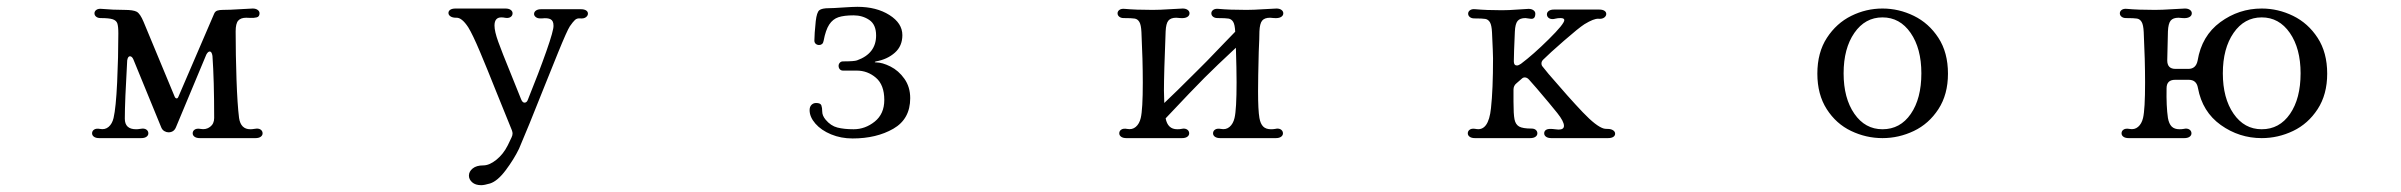

<svg xmlns="http://www.w3.org/2000/svg" viewBox="-20 -405 7040 563"><path d="M278 -379Q312 -376 345 -376Q371 -376 381 -370.5Q391 -365 401 -341L492 -122Q494 -117 497.5 -116.5Q501 -116 503 -121L608 -365Q611 -372 617.5 -374Q624 -376 633 -376Q653 -376 683.5 -378Q714 -380 721 -380Q730 -380 735.5 -376Q741 -372 741 -366Q741 -356 732.5 -354Q724 -352 714.5 -352.5Q705 -353 702 -353Q686 -353 678.5 -344.5Q671 -336 671 -313Q671 -245 673.5 -172Q676 -99 681 -59Q686 -26 714 -26Q720 -26 725 -27Q730 -28 733 -28Q741 -28 745.5 -24Q750 -20 750 -14Q750 -8 744.5 -4Q739 0 729 0H566Q556 0 550.5 -4Q545 -8 545 -14Q545 -21 551 -25Q557 -29 568 -27Q584 -24 596 -33Q608 -42 608 -59Q608 -171 603 -241Q601 -254 595 -254Q590 -254 585 -245L496 -32Q490 -17 474 -17Q468 -17 462 -20.5Q456 -24 453 -31L371 -231Q367 -240 361 -240Q355 -240 353 -228Q346 -107 346 -57Q346 -26 379 -26Q385 -26 390 -27Q395 -28 398 -28Q406 -28 410.5 -24Q415 -20 415 -14Q415 -8 409.5 -4Q404 0 394 0H271Q261 0 255.5 -4Q250 -8 250 -14Q250 -21 256 -25Q262 -29 273 -27Q288 -24 298.5 -33Q309 -42 313 -59Q320 -89 323.5 -163.5Q327 -238 327 -307Q327 -328 324 -336.5Q321 -345 310.5 -348.5Q300 -352 275 -352Q267 -352 262 -356Q257 -360 257 -366Q257 -372 262.5 -376Q268 -380 278 -379Z M1462 -380Q1472 -380 1477.5 -376Q1483 -372 1483 -366Q1483 -359 1477 -355Q1471 -351 1460 -353Q1456 -354 1450 -354Q1430 -354 1430 -330Q1430 -313 1441 -282.5Q1452 -252 1477 -191L1508 -114Q1512 -104 1518 -104Q1525 -104 1528 -113Q1560 -192 1582 -254.5Q1604 -317 1603 -330Q1603 -344 1594.5 -348.5Q1586 -353 1569 -351H1564Q1556 -351 1551 -355Q1546 -359 1546 -364Q1546 -370 1551.5 -374Q1557 -378 1567 -378H1683Q1693 -378 1698.5 -374.5Q1704 -371 1704 -365Q1704 -359 1698 -354.5Q1692 -350 1681 -351Q1672 -352 1666 -346.5Q1660 -341 1651 -328Q1643 -316 1616.5 -251Q1590 -186 1579 -158Q1525 -22 1502 31Q1487 62 1463 94Q1439 126 1417 133Q1400 138 1391 138Q1374 138 1364.5 129.5Q1355 121 1355 110Q1355 98 1366 89Q1377 80 1397 80Q1415 80 1435.5 63.5Q1456 47 1469 21L1480 -2Q1483 -8 1483 -14Q1483 -17 1481 -23L1434 -139Q1409 -202 1387.5 -253Q1366 -304 1353 -325Q1334 -354 1318 -353H1317Q1307 -353 1301 -357Q1295 -361 1295 -367Q1295 -373 1300.5 -376.5Q1306 -380 1316 -380Z M2354 -82Q2354 -92 2359.5 -97.5Q2365 -103 2373 -103Q2386 -103 2388.5 -96Q2391 -89 2391 -78Q2391 -66 2401 -54Q2416 -36 2435.5 -31Q2455 -26 2483 -26Q2517 -26 2545 -48.5Q2573 -71 2573 -112Q2573 -156 2548.5 -177Q2524 -198 2492 -198H2452Q2446 -198 2442.5 -202Q2439 -206 2439 -212Q2439 -217 2442.5 -221Q2446 -225 2452 -225Q2485 -225 2493 -228Q2549 -248 2549 -301Q2549 -333 2529 -346.5Q2509 -360 2483 -360Q2455 -360 2438.5 -354.5Q2422 -349 2411.5 -333Q2401 -317 2395 -285Q2394 -279 2390.5 -276Q2387 -273 2382 -273Q2376 -273 2372 -276.5Q2368 -280 2368 -286Q2368 -304 2372 -343Q2375 -369 2382.5 -375Q2390 -381 2411 -381Q2423 -381 2451 -383Q2481 -385 2494 -385Q2550 -385 2588 -361Q2626 -337 2626 -302Q2626 -270 2604 -250.5Q2582 -231 2549 -225Q2545 -224 2545 -223Q2545 -222 2549 -222Q2567 -222 2591 -210Q2615 -198 2632 -174Q2649 -150 2649 -117Q2649 -56 2599.5 -27.5Q2550 1 2480 1Q2446 1 2417 -11Q2388 -23 2371 -42.5Q2354 -62 2354 -82Z M3725 -28Q3733 -28 3737.5 -24Q3742 -20 3742 -14Q3742 -8 3736.5 -4Q3731 0 3721 0H3638H3558Q3548 0 3542.5 -4Q3537 -8 3537 -14Q3537 -21 3543 -25Q3549 -29 3560 -27Q3575 -24 3585.5 -33Q3596 -42 3600 -59Q3606 -84 3606 -164Q3606 -201 3604 -265Q3546 -211 3512 -177Q3478 -143 3398 -58Q3404 -26 3432 -26Q3440 -26 3444 -27L3450 -28Q3458 -28 3462.5 -24Q3467 -20 3467 -14Q3467 -8 3461.5 -4Q3456 0 3446 0H3363H3283Q3273 0 3267.5 -4Q3262 -8 3262 -14Q3262 -21 3268 -25Q3274 -29 3285 -27Q3300 -24 3310.5 -33Q3321 -42 3325 -59Q3331 -84 3331 -163Q3331 -229 3327 -311Q3326 -332 3321 -340.5Q3316 -349 3307.5 -350.5Q3299 -352 3275 -352Q3267 -352 3262 -356Q3257 -360 3257 -366Q3257 -372 3262.5 -376Q3268 -380 3278 -379Q3310 -376 3360 -376Q3380 -376 3410.5 -378Q3441 -380 3448 -380Q3457 -380 3462.5 -376Q3468 -372 3468 -366Q3468 -359 3461 -355Q3454 -351 3441 -352L3429 -353Q3413 -353 3406 -344.5Q3399 -336 3398 -313Q3393 -188 3393 -140L3394 -103Q3424 -131 3490 -197Q3507 -213 3571 -280L3602 -312Q3601 -333 3596 -341Q3591 -349 3582.5 -350.5Q3574 -352 3550 -352Q3542 -352 3537 -356Q3532 -360 3532 -366Q3532 -372 3537.5 -376Q3543 -380 3553 -379Q3585 -376 3635 -376Q3655 -376 3685.5 -378Q3716 -380 3723 -380Q3732 -380 3737.5 -376Q3743 -372 3743 -366Q3743 -359 3736 -355Q3729 -351 3716 -352L3704 -353Q3688 -353 3681 -344.5Q3674 -336 3673 -313Q3673 -295 3671 -253Q3669 -175 3669 -137Q3669 -82 3673 -59Q3676 -42 3684 -34Q3692 -26 3707 -26Q3714 -26 3719 -27Z M4355 -310Q4354 -331 4349 -339.5Q4344 -348 4335.5 -349.5Q4327 -351 4303 -351Q4295 -351 4290 -355Q4285 -359 4285 -365Q4285 -371 4290.5 -375Q4296 -379 4306 -378Q4338 -375 4384 -375Q4404 -375 4430 -377Q4456 -379 4462 -379Q4471 -379 4476.5 -375Q4482 -371 4482 -365Q4482 -348 4468 -350Q4454 -352 4453 -352Q4437 -352 4430 -343.5Q4423 -335 4422 -312Q4419 -246 4419 -225Q4419 -213 4428 -213Q4433 -213 4440 -218Q4476 -245 4521.5 -290Q4567 -335 4567 -346Q4567 -352 4556 -352Q4548 -352 4542 -350.5Q4536 -349 4533 -349Q4525 -349 4520.5 -353Q4516 -357 4516 -363Q4516 -369 4521.5 -373Q4527 -377 4537 -377H4669Q4679 -377 4684.5 -373.5Q4690 -370 4690 -364Q4690 -358 4684 -353.5Q4678 -349 4667 -350Q4654 -351 4626 -334Q4609 -323 4566 -285.5Q4523 -248 4505 -230Q4500 -225 4500 -219Q4500 -213 4504 -209L4521 -188Q4581 -118 4621 -76Q4661 -34 4683 -28Q4687 -27 4694 -27Q4704 -27 4710 -23Q4716 -19 4716 -13Q4716 -7 4710.5 -3.5Q4705 0 4695 0H4529Q4519 0 4513.5 -4Q4508 -8 4508 -14Q4508 -20 4512.5 -23.5Q4517 -27 4526 -27Q4533 -27 4539.5 -26Q4546 -25 4550 -25Q4566 -25 4566 -36Q4566 -49 4546.5 -73.5Q4527 -98 4486 -146L4464 -171Q4458 -178 4451 -178Q4446 -178 4442 -174L4427 -161Q4418 -154 4418 -142V-107Q4418 -70 4421 -55Q4424 -40 4434.5 -34Q4445 -28 4471 -28Q4479 -28 4483.5 -24Q4488 -20 4488 -14Q4488 -8 4482.5 -4Q4477 0 4467 0H4305Q4295 0 4289.5 -4Q4284 -8 4284 -14Q4284 -21 4290 -25Q4296 -29 4307 -27Q4345 -19 4352 -88Q4358 -142 4358 -234Q4358 -247 4355 -310Z M5309 -189Q5309 -251 5337 -294Q5365 -337 5408.5 -358.5Q5452 -380 5500 -380Q5548 -380 5592 -358.5Q5636 -337 5664 -294Q5692 -251 5692 -189Q5692 -128 5664 -85Q5636 -42 5592 -21Q5548 0 5500 0Q5452 0 5408 -21Q5364 -42 5336.5 -85Q5309 -128 5309 -189ZM5614 -190Q5614 -263 5582.5 -308.5Q5551 -354 5500 -354Q5449 -354 5417.5 -308.5Q5386 -263 5386 -190Q5386 -117 5417.5 -71.5Q5449 -26 5500 -26Q5552 -26 5583 -71Q5614 -116 5614 -190Z M6217 -379Q6249 -376 6299 -376Q6319 -376 6349.5 -378Q6380 -380 6387 -380Q6396 -380 6401.5 -376Q6407 -372 6407 -366Q6407 -359 6400 -355Q6393 -351 6380 -352L6368 -353Q6352 -353 6345 -344.5Q6338 -336 6337 -313L6335 -228Q6335 -203 6359 -203H6397Q6419 -203 6424 -227Q6436 -300 6490.5 -340Q6545 -380 6612 -380Q6660 -380 6704 -358.5Q6748 -337 6776 -294Q6804 -251 6804 -189Q6804 -128 6776 -85Q6748 -42 6704 -21Q6660 0 6612 0Q6546 0 6492 -38.5Q6438 -77 6425 -147Q6421 -171 6398 -171H6358Q6333 -171 6333 -146Q6332 -93 6337 -59Q6340 -42 6348 -34Q6356 -26 6371 -26Q6378 -26 6383 -27L6389 -28Q6397 -28 6401.5 -24Q6406 -20 6406 -14Q6406 -8 6400.5 -4Q6395 0 6385 0H6222Q6212 0 6206.5 -4Q6201 -8 6201 -14Q6201 -21 6207 -25Q6213 -29 6224 -27Q6239 -24 6249.5 -33Q6260 -42 6264 -59Q6270 -84 6270 -163Q6270 -229 6266 -311Q6265 -332 6260 -340.5Q6255 -349 6246.5 -350.5Q6238 -352 6214 -352Q6206 -352 6201 -356Q6196 -360 6196 -366Q6196 -372 6201.5 -376Q6207 -380 6217 -379ZM6612 -26Q6664 -26 6695 -71Q6726 -116 6726 -190Q6726 -263 6694.5 -308.5Q6663 -354 6612 -354Q6561 -354 6529.5 -308.5Q6498 -263 6498 -190Q6498 -117 6529.5 -71.5Q6561 -26 6612 -26Z"/></svg>

Font: Hina Mincho
Style: Regular
Weight: 400
Designer: satsuyako
Foundry: satsuyako
Version: Version 1.100